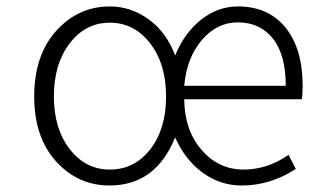

<svg xmlns="http://www.w3.org/2000/svg" viewBox="-20 -567 1040 600"><path d="M322.3 12.7Q223.6 12.7 155.3 -62.5Q86.9 -137.7 86.9 -265.6Q86.9 -394.5 155.8 -470.7Q224.6 -546.9 323.2 -546.9Q388.7 -546.9 444.3 -506.8Q500 -466.8 527.3 -393.6Q556.6 -464.8 608.9 -505.9Q661.1 -546.9 723.6 -546.9Q818.4 -546.9 872.1 -481Q925.8 -415 925.8 -297.9Q925.8 -269.5 922.9 -256.8H555.7Q556.6 -160.2 609.9 -98.6Q663.1 -37.1 741.2 -37.1Q815.4 -37.1 881.8 -83L904.3 -39.1Q825.2 12.7 735.4 12.7Q668 12.7 612.8 -27.8Q557.6 -68.4 527.3 -137.7Q466.8 12.7 322.3 12.7ZM323.2 -37.1Q400.4 -37.1 449.7 -100.6Q499 -164.1 499 -265.6Q499 -367.2 449.2 -431.6Q399.4 -496.1 323.2 -496.1Q247.1 -496.1 197.8 -431.6Q148.4 -367.2 148.4 -265.6Q148.4 -165 197.8 -101.1Q247.1 -37.1 323.2 -37.1ZM555.7 -298.8H873Q873 -395.5 833 -446.3Q793 -497.1 722.7 -497.1Q658.2 -497.1 610.8 -441.9Q563.5 -386.7 555.7 -298.8Z"/></svg>

Font: Gen Shin Gothic Monospace Light
Style: Regular
Weight: 300
Designer: [Source Han Sans]
Ryoko NISHIZUKA  (kana & ideographs); Paul D. Hunt (Latin, Greek & Cyrillic); Wenlong ZHANG  (bopomofo
Version: Version 1.002.20150607